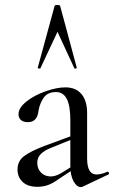

<svg xmlns="http://www.w3.org/2000/svg" viewBox="-20 -750 462 778"><path d="M307 8Q291 8 278 -15.5Q265 -39 265 -79V-262Q265 -322 250.5 -349.5Q236 -377 207 -377Q173 -377 157 -354Q141 -331 136 -301Q131 -255 93 -255Q74 -255 64.5 -264Q55 -273 55 -287Q55 -313 87 -338.5Q119 -364 164.5 -380Q210 -396 245 -396Q287 -396 310 -369Q333 -342 333 -292V-108Q333 -43 371 -43Q390 -43 415 -54H416Q420 -54 421.5 -49.5Q423 -45 419 -43L316 6Q312 8 307 8ZM51 -63Q51 -97 77 -117Q103 -137 161 -159L275 -201L278 -188L187 -151Q161 -141 146 -126.5Q131 -112 131 -90Q131 -66 146.5 -50.5Q162 -35 186 -35Q205 -35 229 -49L288 -86L290 -72L217 -24Q194 -7 174 0Q154 7 132 7Q93 7 72 -12.5Q51 -32 51 -63ZM291 -475Q291 -473 286.5 -472Q282 -471 281 -474L213 -621L144 -474Q144 -472 140 -472Q137 -472 134.5 -473.5Q132 -475 133 -476L201 -725Q202 -730 212 -730Q223 -730 224 -725L291 -476Z"/></svg>

Font: Cormorant Garamond Medium
Style: Regular
Weight: 500
Designer: Christian Thalmann (Catharsis Fonts)
Foundry: Catharsis Fonts
Version: Version 4.000